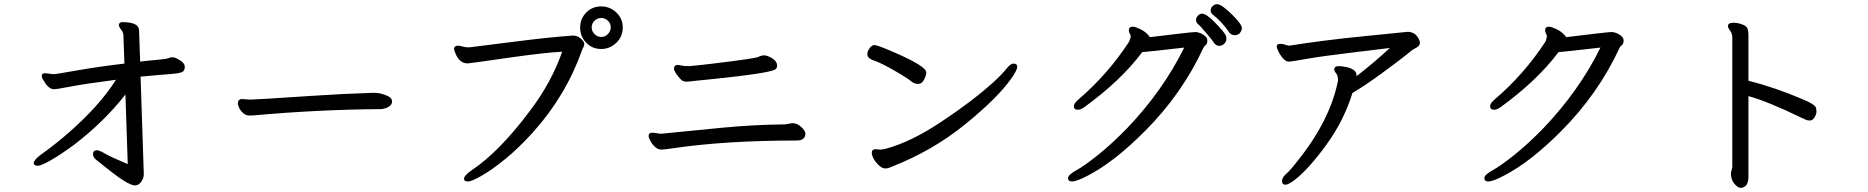

<svg xmlns="http://www.w3.org/2000/svg" viewBox="-20 -842 9040 929"><path d="M441.9 -71.8Q430.2 -83 430.2 -96.2Q430.2 -115.2 449.2 -115.2Q460 -115.2 488.5 -98.6Q517.1 -82 598.1 -47.9L586.9 -384.8Q483.9 -252.9 337.9 -141.1Q273.9 -94.2 226.6 -67.1Q179.2 -40 163.1 -40Q143.1 -40 143.1 -53.2Q143.1 -64.9 169.9 -87.9Q320.8 -194.8 439 -323.2Q502 -393.1 541 -456.1Q381.8 -435.1 318.4 -422.6Q254.9 -410.2 240.2 -410.2Q223.1 -410.2 204.1 -432.1Q198.2 -441.9 190.2 -453.4Q182.1 -464.8 182.1 -475.1Q182.1 -487.8 198.2 -487.8L241.2 -482.9Q248 -482.9 356.9 -502Q465.8 -521 582 -534.2L577.1 -670.9Q577.1 -685.1 566.2 -698.5Q555.2 -711.9 555.2 -722.2Q557.1 -734.9 571.8 -734.9Q652.8 -734.9 652.8 -694.8L658.2 -543.9Q687 -547.9 736.1 -552Q785.2 -556.2 794.7 -560.5Q804.2 -564.9 814 -564.9Q825.2 -564.9 838.9 -557.1Q874 -540 874 -519Q874 -500 862.1 -493.9Q850.1 -487.8 817.6 -484.9Q785.2 -481.9 740.5 -478.5Q695.8 -475.1 660.2 -471.2L675.8 1Q675.8 20 663.3 37.6Q650.9 55.2 633.1 55.2Q615.2 55.2 576.2 30.5Q537.1 5.9 441.9 -71.8Z M1202.1 -283.2H1184.1Q1168.9 -283.2 1155.5 -295.7Q1142.1 -308.1 1136.5 -321.5Q1130.9 -335 1130.9 -340.8Q1130.9 -362.8 1151.9 -362.8L1189.9 -359.9Q1212.9 -359.9 1483.9 -377.9Q1634.8 -388.2 1788.1 -393.1Q1825.2 -393.1 1858.9 -376Q1877 -367.2 1877 -351.1Q1877 -334 1858.4 -324Q1839.8 -314 1820.8 -314Q1519 -312 1202.1 -283.2Z M2245.1 36.1Q2225.1 36.1 2225.1 23.9Q2225.1 6.8 2262.2 -18.1Q2397 -108.9 2543 -304.2Q2647.9 -441.9 2700.2 -591.8Q2622.1 -587.9 2463.9 -565.9Q2251 -535.2 2243.2 -535.2Q2203.1 -535.2 2184.1 -583Q2176.8 -600.1 2176.8 -605Q2176.8 -619.1 2192.9 -621.1Q2205.1 -621.1 2218 -616.9Q2231 -612.8 2250 -612.8Q2304.2 -619.1 2471.2 -640.6Q2638.2 -662.1 2752 -669.9Q2773.9 -669.9 2790.5 -655Q2807.1 -640.1 2807.1 -629.9Q2807.1 -621.1 2803 -614Q2798.8 -606.9 2795.9 -598.1Q2717.8 -378.9 2559.1 -202.1Q2490.2 -126 2424.6 -72.5Q2358.9 -19 2310.1 8.5Q2261.2 36.1 2245.1 36.1ZM2935.1 -710Q2935.1 -728 2921.6 -741.5Q2908.2 -754.9 2889.2 -754.9Q2870.1 -754.9 2856.4 -741.5Q2842.8 -728 2842.8 -710Q2842.8 -690.9 2856.9 -677Q2871.1 -663.1 2889.2 -663.1Q2907.2 -663.1 2921.1 -677Q2935.1 -690.9 2935.1 -710ZM2889.2 -605Q2845.2 -605 2816.2 -635.5Q2787.1 -666 2787.1 -709Q2787.1 -751 2816.2 -781Q2845.2 -811 2889.2 -811Q2931.2 -811 2962.2 -781.5Q2993.2 -752 2993.2 -709Q2993.2 -665 2962.2 -635Q2931.2 -605 2889.2 -605Z M3180.2 -118.2Q3163.1 -118.2 3148.4 -132.1Q3133.8 -146 3126 -162.1Q3118.2 -178.2 3118.2 -182.1Q3118.2 -200.2 3136.2 -200.2L3178.2 -194.8L3475.1 -224.1Q3627.9 -238.8 3778.8 -240.2L3813 -246.1Q3836.9 -246.1 3856.4 -228Q3876 -210 3877 -196.8Q3877 -162.1 3835.9 -162.1Q3492.2 -162.1 3238.8 -125Q3193.8 -118.2 3180.2 -118.2ZM3304.2 -446.8Q3283.2 -446.8 3273.9 -458Q3241.2 -494.1 3241.2 -508.8Q3241.2 -527.8 3259.8 -527.8Q3266.1 -527.8 3277.6 -524.9Q3289.1 -522 3314.9 -522Q3352.1 -524.9 3429.2 -534.2Q3636.2 -559.1 3649.7 -566.7Q3663.1 -574.2 3678.2 -574.2Q3691.9 -574.2 3715.3 -560.5Q3738.8 -546.9 3740.2 -524.9Q3740.2 -509.8 3727.1 -503.9Q3685.1 -483.9 3318.8 -448.2Z M4264.2 -26.9Q4249 -26.9 4233.4 -41Q4217.8 -55.2 4208 -72.5Q4198.2 -89.8 4198.2 -103Q4198.2 -120.1 4216.8 -120.1L4238.8 -118.2Q4252 -118.2 4268.1 -123Q4387.2 -154.8 4535.6 -253.4Q4684.1 -352.1 4784.2 -441.9Q4827.1 -481 4848.1 -507.6Q4869.1 -534.2 4883.8 -534.2Q4901.9 -534.2 4901.9 -519Q4901.9 -502.9 4873 -461.9Q4807.1 -368.2 4650.6 -241Q4494.1 -113.8 4296.9 -36.1Q4276.9 -26.9 4264.2 -26.9ZM4422.9 -436Q4407.2 -436 4394 -444.8Q4370.1 -464.8 4304.4 -502.4Q4238.8 -540 4201.2 -551.8Q4176.8 -562 4176.8 -579.1Q4176.8 -594.2 4183.1 -601.1Q4194.8 -624 4211.9 -624Q4226.1 -624 4313 -585.9Q4461.9 -521 4461.9 -491.2Q4461.9 -478 4451.4 -457Q4440.9 -436 4422.9 -436Z M5167 36.1Q5147.9 36.1 5147.9 20Q5147.9 3.9 5187 -17.6Q5226.1 -39.1 5292 -91.6Q5357.9 -144 5434.1 -222.2Q5606 -401.9 5710 -611.8Q5518.1 -589.8 5506.8 -589.8Q5402.8 -451.2 5226.1 -323.2Q5209 -311 5194.8 -311Q5175.8 -311 5175.8 -328.1Q5175.8 -341.8 5198.2 -360.8Q5340.8 -482.9 5443.8 -641.1Q5449.2 -652.8 5451.2 -666Q5451.2 -671.9 5446.5 -679.4Q5441.9 -687 5441.9 -694.8Q5441.9 -712.9 5460.9 -712.9Q5471.2 -712.9 5493.2 -702.9Q5515.1 -692.9 5529.1 -679.4Q5543 -666 5543 -662.1Q5746.1 -687 5763.2 -687Q5780.8 -687 5801.3 -674.6Q5821.8 -662.1 5821.8 -647Q5821.8 -630.9 5814 -624Q5806.2 -617.2 5804.2 -613.8Q5700.2 -388.2 5520 -208Q5372.1 -59.1 5245.1 6.8Q5189.9 36.1 5167 36.1ZM5879.9 -620.1Q5867.2 -620.1 5856.9 -630.9Q5844.2 -649.9 5815.2 -683.8Q5786.1 -717.8 5776.6 -725.8Q5767.1 -733.9 5767.1 -746.1Q5767.1 -755.9 5775.6 -765.9Q5784.2 -775.9 5796.9 -775.9Q5816.9 -775.9 5859.4 -732.4Q5901.9 -689 5910.2 -671.9Q5914.1 -664.1 5914.1 -652.8Q5914.1 -640.1 5903.1 -630.1Q5892.1 -620.1 5879.9 -620.1ZM5929.2 -683.1Q5892.1 -737.8 5847.2 -772Q5837.9 -779.8 5837.9 -792Q5837.9 -804.2 5847.9 -813Q5857.9 -821.8 5869.1 -821.8Q5890.1 -821.8 5939.5 -773.4Q5988.8 -725.1 5988.8 -706.1Q5988.8 -694.8 5980 -683.3Q5971.2 -671.9 5955.1 -671.9Q5939 -671.9 5929.2 -683.1Z M6200.2 51.8Q6183.1 51.8 6183.1 33.2Q6183.1 17.1 6203.6 -1Q6224.1 -19 6258.8 -64Q6416 -259.8 6454.1 -452.1Q6454.1 -477.1 6445.1 -487.1Q6436 -497.1 6436 -505.9Q6436 -522 6457 -522Q6472.2 -522 6491.2 -518.1Q6543.9 -507.8 6543.9 -477.1V-472.2Q6544.9 -472.2 6544.9 -474.1Q6632.8 -543 6705.1 -609.9Q6659.2 -604 6516.1 -586.9Q6373 -569.8 6301 -556.9Q6229 -543.9 6215.8 -543.9Q6201.2 -543.9 6187 -560.5Q6172.9 -577.1 6165 -594.5Q6157.2 -611.8 6157.2 -616.2Q6157.2 -629.9 6174.8 -629.9Q6187 -629.9 6199 -625.5Q6210.9 -621.1 6219.2 -621.1Q6380.9 -647 6576.4 -666.5Q6772 -686 6791 -688Q6825.2 -688 6842.8 -657.2Q6850.1 -646 6850.1 -632.8Q6850.1 -618.2 6819.8 -604Q6814 -601.1 6785.4 -577.6Q6756.8 -554.2 6671.9 -491.7Q6586.9 -429.2 6523.9 -392.1Q6481.9 -256.8 6396.5 -139.9Q6311 -22.9 6244.1 28.8Q6212.9 51.8 6200.2 51.8Z M7181.2 36.1Q7162.1 36.1 7162.1 20Q7162.1 3.9 7201.2 -17.6Q7240.2 -39.1 7306.2 -91.6Q7372.1 -144 7448.2 -222.2Q7620.1 -401.9 7724.1 -611.8Q7532.2 -589.8 7521 -589.8Q7417 -451.2 7240.2 -323.2Q7223.1 -311 7209 -311Q7189.9 -311 7189.9 -328.1Q7189.9 -341.8 7211.9 -360.8Q7355 -482.9 7458 -641.1Q7462.9 -652.8 7464.8 -666Q7464.8 -671.9 7460.4 -679.4Q7456.1 -687 7456.1 -694.8Q7456.1 -712.9 7475.1 -712.9Q7484.9 -712.9 7506.8 -702.9Q7528.8 -692.9 7543 -679.4Q7557.1 -666 7557.1 -662.1Q7759.8 -687 7776.9 -687Q7794.9 -687 7815.4 -674.6Q7835.9 -662.1 7835.9 -647Q7835.9 -630.9 7827.9 -624Q7819.8 -617.2 7817.9 -613.8Q7713.9 -388.2 7534.2 -208Q7386.2 -59.1 7258.8 6.8Q7204.1 36.1 7181.2 36.1Z M8400.9 66.9Q8389.2 66.9 8372.1 47.4Q8355 27.8 8355 -4.9L8361.8 -32.2V-659.2Q8361.8 -680.2 8351.3 -693.6Q8340.8 -707 8340.8 -715.8Q8340.8 -731.9 8367.2 -731.9Q8388.2 -731.9 8409.7 -723.9Q8431.2 -715.8 8435.5 -703.4Q8439.9 -690.9 8439.9 -672.9V-451.2Q8565.9 -419.9 8702.1 -361.8Q8759.8 -337.9 8766.1 -321.8Q8769 -314 8769 -301.8Q8769 -289.1 8759.5 -273.9Q8750 -258.8 8736.8 -258.8Q8725.1 -258.8 8717.5 -262.5Q8710 -266.1 8690.9 -274.9Q8536.1 -350.1 8439.9 -377V11.2Q8439.9 66.9 8400.9 66.9Z"/></svg>

Font: LXGW WenKai Screen
Style: Regular
Weight: 400
Designer: LXGW / Fontworks Inc.
Foundry: LXGW / Fontworks Inc.
Version: Version 1.510;January 18,2025